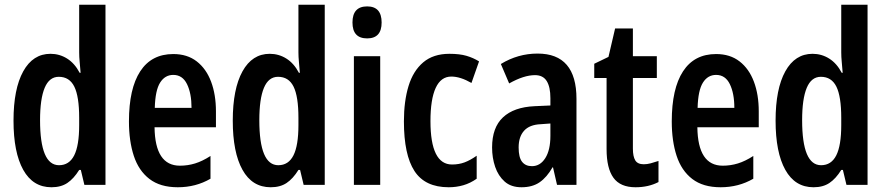

<svg xmlns="http://www.w3.org/2000/svg" viewBox="-20 -780 3741 810"><path d="M197 10Q119 10 78 -63.5Q37 -137 37 -271Q37 -405 78 -479Q119 -553 193 -553Q231 -553 263 -533Q295 -513 316 -473H320Q318 -500 316 -520Q314 -540 314 -559V-760H425V0H336L321 -63H314Q291 -26 264 -8Q237 10 197 10ZM229 -83Q272 -83 293 -124.5Q314 -166 314 -252V-283Q314 -373 293.5 -414.5Q273 -456 228 -456Q188 -456 168.5 -409.5Q149 -363 149 -273Q149 -83 229 -83Z M711 -552Q770 -552 810 -521Q850 -490 870.5 -435.5Q891 -381 891 -310V-243H632Q634 -81 739 -81Q772 -81 803 -90.5Q834 -100 868 -122V-26Q837 -8 802.5 1Q768 10 730 10Q656 10 610.5 -25Q565 -60 544.5 -122.5Q524 -185 524 -268Q524 -406 571.5 -479Q619 -552 711 -552ZM711 -464Q676 -464 655.5 -431.5Q635 -399 633 -325H788Q788 -386 769 -425Q750 -464 711 -464Z M1122 10Q1044 10 1003 -63.5Q962 -137 962 -271Q962 -405 1003 -479Q1044 -553 1118 -553Q1156 -553 1188 -533Q1220 -513 1241 -473H1245Q1243 -500 1241 -520Q1239 -540 1239 -559V-760H1350V0H1261L1246 -63H1239Q1216 -26 1189 -8Q1162 10 1122 10ZM1154 -83Q1197 -83 1218 -124.5Q1239 -166 1239 -252V-283Q1239 -373 1218.5 -414.5Q1198 -456 1153 -456Q1113 -456 1093.5 -409.5Q1074 -363 1074 -273Q1074 -83 1154 -83Z M1529 -753Q1590 -753 1590 -685Q1590 -618 1529 -618Q1467 -618 1467 -685Q1467 -753 1529 -753ZM1584 -543V0H1473V-543Z M1873 10Q1773 10 1728.5 -58.5Q1684 -127 1684 -268Q1684 -353 1703.5 -417Q1723 -481 1765.5 -517Q1808 -553 1876 -553Q1919 -553 1948 -544.5Q1977 -536 2001 -521L1969 -430Q1922 -457 1884 -457Q1840 -457 1818 -409Q1796 -361 1796 -269Q1796 -86 1887 -86Q1916 -86 1940 -95Q1964 -104 1991 -123V-26Q1964 -7 1934.5 1.5Q1905 10 1873 10Z M2248 -554Q2412 -554 2412 -363V0H2330L2313 -74H2311Q2287 -32 2256.5 -11Q2226 10 2180 10Q2136 10 2109 -14Q2082 -38 2069 -76Q2056 -114 2056 -158Q2056 -242 2102 -285Q2148 -328 2235 -332L2302 -335V-366Q2302 -413 2286.5 -438Q2271 -463 2237 -463Q2190 -463 2128 -428L2093 -510Q2165 -554 2248 -554ZM2261 -256Q2214 -254 2191 -228.5Q2168 -203 2168 -158Q2168 -116 2182.5 -97.5Q2197 -79 2224 -79Q2259 -79 2280.5 -113Q2302 -147 2302 -207V-259Z M2696 -87Q2710 -87 2725 -91Q2740 -95 2758 -101V-12Q2716 10 2661 10Q2597 10 2568 -30Q2539 -70 2539 -151V-451H2487V-511L2547 -540L2575 -660H2650V-543H2751V-451H2650V-153Q2650 -120 2660 -103.5Q2670 -87 2696 -87Z M3001 -552Q3060 -552 3100 -521Q3140 -490 3160.5 -435.5Q3181 -381 3181 -310V-243H2922Q2924 -81 3029 -81Q3062 -81 3093 -90.5Q3124 -100 3158 -122V-26Q3127 -8 3092.5 1Q3058 10 3020 10Q2946 10 2900.5 -25Q2855 -60 2834.5 -122.5Q2814 -185 2814 -268Q2814 -406 2861.5 -479Q2909 -552 3001 -552ZM3001 -464Q2966 -464 2945.5 -431.5Q2925 -399 2923 -325H3078Q3078 -386 3059 -425Q3040 -464 3001 -464Z M3412 10Q3334 10 3293 -63.5Q3252 -137 3252 -271Q3252 -405 3293 -479Q3334 -553 3408 -553Q3446 -553 3478 -533Q3510 -513 3531 -473H3535Q3533 -500 3531 -520Q3529 -540 3529 -559V-760H3640V0H3551L3536 -63H3529Q3506 -26 3479 -8Q3452 10 3412 10ZM3444 -83Q3487 -83 3508 -124.5Q3529 -166 3529 -252V-283Q3529 -373 3508.5 -414.5Q3488 -456 3443 -456Q3403 -456 3383.5 -409.5Q3364 -363 3364 -273Q3364 -83 3444 -83Z"/></svg>

Font: Noto Sans Gurmukhi ExtraCondensed SemiBold
Style: Regular
Weight: 600
Width: 2
Designer: Jelle Bosma - Monotype Design Team
Foundry: Monotype Imaging Inc.
Version: Version 2.004; ttfautohint (v1.8.4.7-5d5b)